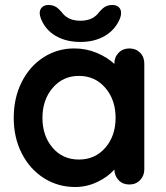

<svg xmlns="http://www.w3.org/2000/svg" viewBox="-20 -739 663 769"><path d="M558 -484V-61Q558 -35 541 -17.5Q524 0 498 0Q472 0 455.5 -17Q439 -34 438 -60Q413 -31 370.5 -10.5Q328 10 281 10Q212 10 156 -25.5Q100 -61 67.5 -124Q35 -187 35 -267Q35 -347 67 -410.5Q99 -474 154.5 -509.5Q210 -545 277 -545Q325 -545 367 -527.5Q409 -510 438 -483V-484Q438 -510 455 -527.5Q472 -545 498 -545Q524 -545 541 -528Q558 -511 558 -484ZM443 -267Q443 -339 402 -387Q361 -435 296 -435Q232 -435 191 -387Q150 -339 150 -267Q150 -195 190.5 -147.5Q231 -100 296 -100Q361 -100 402 -147.5Q443 -195 443 -267ZM144 -664Q139 -677 139 -686Q139 -701 148.5 -710Q158 -719 173 -719Q193 -719 205.5 -710.5Q218 -702 233 -683Q257 -656 302 -656Q347 -656 371 -683Q386 -702 398.5 -710.5Q411 -719 431 -719Q446 -719 455.5 -710.5Q465 -702 465 -687Q465 -677 461 -666Q442 -620 400.5 -595.5Q359 -571 302 -571Q245 -571 203.5 -595Q162 -619 144 -664Z"/></svg>

Font: Quicksand
Style: Bold
Weight: 700
Version: Version 3.000